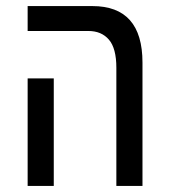

<svg xmlns="http://www.w3.org/2000/svg" viewBox="-20 -612 555 632"><path d="M363 0V-389Q363 -453 338.5 -481.5Q314 -510 271 -510H71V-592H284Q449 -592 449 -406V0ZM71 0V-354H157V0Z"/></svg>

Font: Noto Sans Hebrew Condensed
Style: Regular
Weight: 400
Width: 3
Designer: Monotype Design Team
Foundry: Monotype Imaging Inc.
Version: Version 2.004; ttfautohint (v1.8.4.7-5d5b)